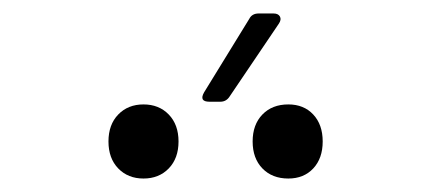

<svg xmlns="http://www.w3.org/2000/svg" viewBox="-20 -920 640 285"><path d="M291 -769Q275 -769 283 -783L350 -892Q354 -900 364 -900H386Q393 -900 395.5 -895.5Q398 -891 394 -885L321 -777Q316 -769 307 -769ZM408 -655Q384 -655 369.5 -670Q355 -685 355 -710Q355 -735 369.5 -750Q384 -765 408 -765Q431 -765 445 -750Q459 -735 459 -710Q459 -685 445 -670Q431 -655 408 -655ZM193 -655Q170 -655 155.5 -670Q141 -685 141 -710Q141 -735 155.5 -750Q170 -765 193 -765Q216 -765 230.5 -750Q245 -735 245 -710Q245 -685 230.5 -670Q216 -655 193 -655Z"/></svg>

Font: Pitagon Sans Mono Thin
Style: Regular
Weight: 100
Monospace: yes
Designer: Travis Tran
Foundry: Pitagon
Version: Version 1.001; ttfautohint (v1.8.4.7-5d5b);gftools[0.9.26]